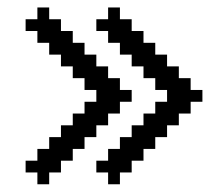

<svg xmlns="http://www.w3.org/2000/svg" viewBox="-20 -551 585 509"><path d="M79.1 -62.5V-93.8H47.9V-125H79.1V-156.2H110.4V-187.5H141.6V-218.8H172.9V-250H204.1V-281.2H235.4V-312.5H204.1V-343.8H172.9V-375H141.6V-406.2H110.4V-437.5H79.1V-468.8H47.9V-500H79.1V-531.2H110.4V-500H141.6V-468.8H172.9V-437.5H204.1V-406.2H235.4V-375H266.6V-343.8H297.9V-312.5H329.1V-281.2H297.9V-250H266.6V-218.8H235.4V-187.5H204.1V-156.2H172.9V-125H141.6V-93.8H110.4V-62.5ZM266.6 -62.5V-93.8H235.4V-125H266.6V-156.2H297.9V-187.5H329.1V-218.8H360.4V-250H391.6V-281.2H422.9V-312.5H391.6V-343.8H360.4V-375H329.1V-406.2H297.9V-437.5H266.6V-468.8H235.4V-500H266.6V-531.2H297.9V-500H329.1V-468.8H360.4V-437.5H391.6V-406.2H422.9V-375H454.1V-343.8H485.4V-312.5H516.6V-281.2H485.4V-250H454.1V-218.8H422.9V-187.5H391.6V-156.2H360.4V-125H329.1V-93.8H297.9V-62.5Z"/></svg>

Font: Terminal Grotesque
Style: Regular
Weight: 400
Designer: Raphaël Bastide
Foundry: http://raphaelbastide.com
Version: Version 1.0